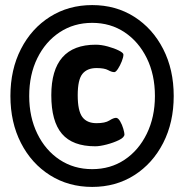

<svg xmlns="http://www.w3.org/2000/svg" viewBox="-20 -728 706 756"><path d="M343 8Q250 8 177 -38Q104 -84 62.5 -165Q21 -246 21 -350Q21 -454 62.5 -535Q104 -616 177 -662Q250 -708 343 -708Q436 -708 508.5 -662Q581 -616 622.5 -535Q664 -454 664 -350Q664 -246 622.5 -165Q581 -84 508.5 -38Q436 8 343 8ZM343 -62Q415 -62 470.5 -99Q526 -136 558 -201.5Q590 -267 590 -350Q590 -434 558 -499Q526 -564 470.5 -601Q415 -638 343 -638Q271 -638 215 -601Q159 -564 127 -499Q95 -434 95 -350Q95 -267 127 -201.5Q159 -136 215 -99Q271 -62 343 -62ZM355 -152Q266 -152 224 -201Q182 -250 182 -353Q182 -552 357 -552Q379 -552 404.5 -545Q430 -538 448 -529Q466 -520 466 -513Q466 -503 459.5 -486.5Q453 -470 444.5 -457Q436 -444 430 -444Q420 -444 405.5 -452Q391 -460 360 -460Q323 -460 304.5 -437Q286 -414 286 -353Q286 -292 304 -267.5Q322 -243 360 -243Q394 -243 410.5 -253.5Q427 -264 437 -264Q445 -264 453 -250.5Q461 -237 465.5 -221Q470 -205 470 -199Q470 -187 448.5 -176.5Q427 -166 400 -159Q373 -152 355 -152Z"/></svg>

Font: Asap Semi Condensed Semi Condensed Black
Style: Italic
Weight: 900
Width: 4
Italic angle: -6°
Designer: Pablo Cosgaya
Foundry: Omnibus-Type
Version: Version 3.001; ttfautohint (v1.8.4.7-5d5b)